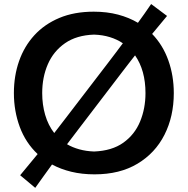

<svg xmlns="http://www.w3.org/2000/svg" viewBox="-20 -844 922 944"><path d="M153.3 79.6 79.1 17.6Q124 -35.6 165 -86.4Q106 -142.1 77.1 -220.2Q48.3 -298.3 48.3 -386.2Q48.3 -470.7 73.7 -543.5Q99.1 -616.2 148.9 -670.7Q198.7 -725.1 272 -755.9Q345.2 -786.6 440.9 -786.6Q505.9 -786.6 560.3 -772.2Q614.7 -757.8 658.2 -731.9Q674.3 -754.4 690.7 -777.3Q707 -800.3 723.1 -824.2L801.3 -765.6Q764.2 -721.7 728 -677.2Q780.8 -622.6 807.6 -547.4Q834.5 -472.2 834.5 -386.2Q834.5 -272 788.8 -181.6Q743.2 -91.3 656 -39.1Q568.8 13.2 444.8 13.2Q382.8 13.2 330.6 0.5Q278.3 -12.2 235.8 -35.2Q214.8 -6.3 194.3 22.2Q173.8 50.8 153.3 79.6ZM187.5 -386.2Q187.5 -329.6 202.1 -279.1Q216.8 -228.5 246.6 -189.9Q271.5 -221.7 299.3 -258.3L512.2 -536.1Q531.2 -561 549.1 -584.7Q566.9 -608.4 584 -631.3Q555.7 -650.4 520.3 -661.4Q484.9 -672.4 442.4 -673.8Q356.4 -670.9 299.8 -631.6Q243.2 -592.3 215.3 -528.3Q187.5 -464.4 187.5 -386.2ZM442.4 -99.1Q530.3 -102.5 586.2 -142.3Q642.1 -182.1 668.7 -246.3Q695.3 -310.5 695.3 -386.2Q695.3 -498 644 -571.8Q627.9 -551.8 611.8 -530.5Q595.7 -509.3 578.6 -487.3L363.8 -206.1Q336.4 -170.4 309.6 -134.8Q336.4 -119.1 369.6 -109.9Q402.8 -100.6 442.4 -99.1Z"/></svg>

Font: Pinar SemiBold
Style: Regular
Weight: 600
Designer: Amin Abedi
Version: Version 3.000